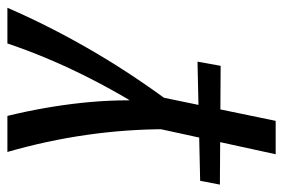

<svg xmlns="http://www.w3.org/2000/svg" viewBox="-172 -318 747 506"><g transform="rotate(-90 201.0 -64.5)"><path d="M114 0Q114 -104 99 -209Q84 -314 54 -418H149Q173 -320 183.5 -221.5Q194 -123 188 -24H146Q210 -123 258.5 -221.5Q307 -320 340 -418H434Q389 -314 329 -209Q269 -104 193 0ZM48 289 125 -64H209L136 289ZM281 144 -32 142 -22 90 292 83Z"/></g></svg>

Font: Ysabeau Office SemiBold
Style: Italic
Weight: 600
Italic angle: -12°
Designer: Christian Thalmann (Catharsis Fonts)
Version: Version 2.001;gftools[0.9.30]; featfreeze: tnum,lnum,ss02